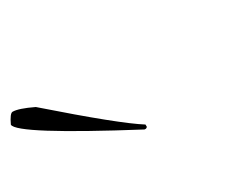

<svg xmlns="http://www.w3.org/2000/svg" viewBox="-113 -1688 1168 924"><g transform="rotate(-30 470.5 -1226.0)"><path d="M87.9 -1385.7Q399.4 -1113.3 502.9 -1048.8V-1035.2L495.1 -1030.3H487.3Q-58.6 -1318.4 -58.6 -1372.1Q-35.2 -1421.9 -20.5 -1421.9Q12.7 -1421.9 87.9 -1385.7Z"/></g></svg>

Font: EG Dragon Caps 
Style: Regular
Weight: 400
Designer: Bill Roach / W.K. Roach
Version: Version 1.00 April 18, 2012, initial release